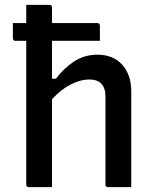

<svg xmlns="http://www.w3.org/2000/svg" viewBox="-20 -770 640 790"><path d="M99 0Q88 0 88 -11V-602H44Q33 -602 33 -613V-675H88V-750H183Q194 -750 194 -739V-675H380Q391 -675 391 -664V-602H194V-446H210Q243 -490 285.5 -517.5Q328 -545 380 -545Q446 -545 483 -503.5Q520 -462 520 -394V0H425Q414 0 414 -11V-372Q414 -443 347 -443Q312 -443 272 -423Q232 -403 194 -362V0Z"/></svg>

Font: Recursive Mn Lnr St Med
Style: Regular
Weight: 500
Monospace: yes
Version: Version 1.079;hotconv 1.0.112;makeotfexe 2.5.65598; ttfautoh